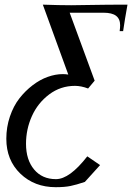

<svg xmlns="http://www.w3.org/2000/svg" viewBox="-20 -508 561 814"><path d="M404.3 191.9 339.8 263.2Q303.7 275.4 278.8 280.5Q253.9 285.6 216.3 285.6Q126 285.6 66.4 228.3Q6.8 170.9 6.8 80.1Q6.8 30.8 22 -13.9Q37.1 -58.6 62 -90.6Q86.9 -122.6 118.2 -146.5Q149.4 -170.4 182.4 -182.1Q215.3 -193.8 246.1 -193.8Q257.8 -193.8 269.5 -191.9L161.6 -488.3Q232.4 -485.8 281.7 -485.8Q313.5 -485.8 372.6 -487.1Q431.6 -488.3 520.5 -488.3Q509.3 -426.8 502 -376H487.3L488.8 -389.6Q489.3 -393.6 489.3 -400.9Q489.3 -427.7 472.2 -440.9Q455.1 -454.1 418.5 -454.1H275.4L381.3 -166L353.5 -132.8Q323.7 -144 297.9 -144Q236.8 -144 188.5 -107.7Q140.1 -71.3 115.2 -15.6Q90.3 40 90.3 101.6Q90.3 169.4 124.5 210.4Q158.7 251.5 217.3 251.5Q274.9 251.5 350.1 154.8Z"/></svg>

Font: Flanker
Style: Italic
Weight: 400
Italic angle: -12°
Designer: Flanker
Version: Version 2.027